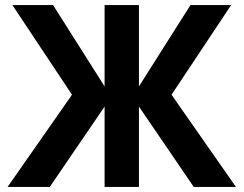

<svg xmlns="http://www.w3.org/2000/svg" viewBox="-20 -740 964 760"><path d="M10 0H177L394 -318V0H530V-318L747 0H914L659 -365L895 -720H734L530 -398V-720H394V-398L190 -720H29L265 -365Z"/></svg>

Font: Eudonet ExtraBold
Style: Regular
Weight: 800
Designer: Mikhail Sharanda
Foundry: Mikhail Sharanda
Version: Version 4.503;Glyphs 3.1.2 (3151)